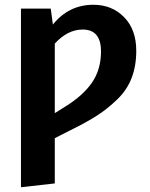

<svg xmlns="http://www.w3.org/2000/svg" viewBox="-20 -566 630 806"><path d="M372 -546Q450 -546 501 -494Q552 -442 552 -353Q552 -289 532.5 -238.5Q513 -188 472 -148.5Q431 -109 387.5 -81Q344 -53 277 -20L210 14V204L68 220V-530H193L202 -463Q269 -546 372 -546ZM253 -118Q328 -164 366 -219Q404 -274 404 -350Q404 -442 327 -442Q264 -442 210 -383V-91Z"/></svg>

Font: Fira Sans SemiBold
Style: Regular
Weight: 600
Designer: bBox Type GmbH & Carrois Corporate GbR & Edenspiekermann AG
Foundry: bBox Type GmbH & Carrois Corporate GbR & Edenspiekermann AG
Version: Version 4.301;PS 004.301;hotconv 1.0.88;makeotf.lib2.5.64775